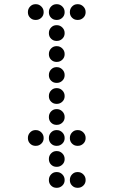

<svg xmlns="http://www.w3.org/2000/svg" viewBox="-20 -708 640 915"><path d="M149 -688Q134 -688 123.5 -677Q113 -666 113 -651V-649Q113 -634 123.5 -623.5Q134 -613 149 -613H151Q166 -613 177 -623.5Q188 -634 188 -649V-651Q188 -666 177 -677Q166 -688 151 -688ZM249 -688Q234 -688 223.5 -677Q213 -666 213 -651V-649Q213 -634 223.5 -623.5Q234 -613 249 -613H251Q266 -613 277 -623.5Q288 -634 288 -649V-651Q288 -666 277 -677Q266 -688 251 -688ZM349 -688Q334 -688 323.5 -677Q313 -666 313 -651V-649Q313 -634 323.5 -623.5Q334 -613 349 -613H351Q366 -613 377 -623.5Q388 -634 388 -649V-651Q388 -666 377 -677Q366 -688 351 -688ZM249 -588Q234 -588 223.5 -577Q213 -566 213 -551V-549Q213 -534 223.5 -523.5Q234 -513 249 -513H251Q266 -513 277 -523.5Q288 -534 288 -549V-551Q288 -566 277 -577Q266 -588 251 -588ZM249 -488Q234 -488 223.5 -477Q213 -466 213 -451V-449Q213 -434 223.5 -423.5Q234 -413 249 -413H251Q266 -413 277 -423.5Q288 -434 288 -449V-451Q288 -466 277 -477Q266 -488 251 -488ZM249 -388Q234 -388 223.5 -377Q213 -366 213 -351V-349Q213 -334 223.5 -323.5Q234 -313 249 -313H251Q266 -313 277 -323.5Q288 -334 288 -349V-351Q288 -366 277 -377Q266 -388 251 -388ZM249 -288Q234 -288 223.5 -277Q213 -266 213 -251V-249Q213 -234 223.5 -223.5Q234 -213 249 -213H251Q266 -213 277 -223.5Q288 -234 288 -249V-251Q288 -266 277 -277Q266 -288 251 -288ZM249 -188Q234 -188 223.5 -177Q213 -166 213 -151V-149Q213 -134 223.5 -123.5Q234 -113 249 -113H251Q266 -113 277 -123.5Q288 -134 288 -149V-151Q288 -166 277 -177Q266 -188 251 -188ZM149 -88Q134 -88 123.5 -77Q113 -66 113 -51V-49Q113 -34 123.5 -23.5Q134 -13 149 -13H151Q166 -13 177 -23.5Q188 -34 188 -49V-51Q188 -66 177 -77Q166 -88 151 -88ZM249 -88Q234 -88 223.5 -77Q213 -66 213 -51V-49Q213 -34 223.5 -23.5Q234 -13 249 -13H251Q266 -13 277 -23.5Q288 -34 288 -49V-51Q288 -66 277 -77Q266 -88 251 -88ZM349 -88Q334 -88 323.5 -77Q313 -66 313 -51V-49Q313 -34 323.5 -23.5Q334 -13 349 -13H351Q366 -13 377 -23.5Q388 -34 388 -49V-51Q388 -66 377 -77Q366 -88 351 -88ZM249 12Q234 12 223.5 23Q213 34 213 49V51Q213 66 223.5 76.5Q234 87 249 87H251Q266 87 277 76.5Q288 66 288 51V49Q288 34 277 23Q266 12 251 12ZM249 112Q234 112 223.5 123Q213 134 213 149V151Q213 166 223.5 176.5Q234 187 249 187H251Q266 187 277 176.5Q288 166 288 151V149Q288 134 277 123Q266 112 251 112ZM349 112Q334 112 323.5 123Q313 134 313 149V151Q313 166 323.5 176.5Q334 187 349 187H351Q366 187 377 176.5Q388 166 388 151V149Q388 134 377 123Q366 112 351 112Z"/></svg>

Font: Doto Rounded
Style: Bold
Weight: 700
Monospace: yes
Version: Version 1.000